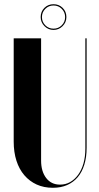

<svg xmlns="http://www.w3.org/2000/svg" viewBox="-20 -881 471 911"><path d="M45 -699V-209Q45 -159 58 -118.5Q71 -78 95.5 -49.5Q120 -21 154 -5.5Q188 10 231 10Q269 10 298.5 -3Q328 -16 348.5 -40Q369 -64 380 -99.5Q391 -135 391 -180V-699H385V-176Q385 -137 376 -105.5Q367 -74 350.5 -51.5Q334 -29 312.5 -17Q291 -5 265 -5Q223 -5 199 -36.5Q175 -68 175 -119V-699ZM173 -800Q173 -826 190.5 -843.5Q208 -861 234 -861Q260 -861 277.5 -843.5Q295 -826 295 -800Q295 -775 277 -757Q259 -739 234 -739Q209 -739 191 -757Q173 -775 173 -800ZM179 -800Q179 -777 195 -761Q211 -745 234 -745Q257 -745 273 -761Q289 -777 289 -800Q289 -823 273 -839Q257 -855 234 -855Q211 -855 195 -839Q179 -823 179 -800Z"/></svg>

Font: Moniqa Black
Style: Regular
Weight: 900
Designer: Rajesh Rajput
Foundry: Rajesh Rajput
Version: Version 1.000